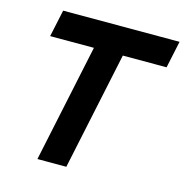

<svg xmlns="http://www.w3.org/2000/svg" viewBox="-101 -771 833 865"><g transform="rotate(15 315.5 -338.0)"><path d="M284.2 0H149.4L265.6 -549.8H61.5L88.4 -675.8H631.3L604.5 -549.8H400.4Z"/></g></svg>

Font: Cadman
Style: Bold Italic
Weight: 700
Italic angle: -12°
Designer: Paul James MIller
Foundry: High-Logic / Made with FontCreator
Version: Version 2.114;March 28, 2021;FontCreator 13.0.0.2683 64-bit